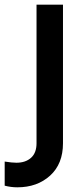

<svg xmlns="http://www.w3.org/2000/svg" viewBox="-94 -569 351 820"><path d="M-74 224V121Q-42 126 -24 126Q15 126 38.5 105Q62 84 62 43V-549H175V43Q175 131 120 181Q65 231 -20 231Q-47 231 -74 224Z"/></svg>

Font: BLUETTI 2.0 Medium
Style: Italic
Weight: 500
Designer: Stijn de Vries
Foundry: tokotype
Version: Version 2.005;October 31, 2023;FontCreator 14.0.0.2814 64-bi